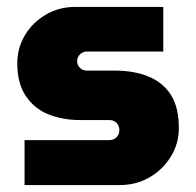

<svg xmlns="http://www.w3.org/2000/svg" viewBox="-20 -535 566 555"><path d="M51 0V-130H295Q305 -130 311.5 -134Q318 -138 321.5 -144.5Q325 -151 325 -159Q325 -167 321.5 -173.5Q318 -180 311.5 -184Q305 -188 295 -188H211Q161 -188 120 -204.5Q79 -221 54.5 -257.5Q30 -294 30 -352Q30 -397 52.5 -434Q75 -471 113 -493Q151 -515 197 -515H452V-386H231Q220 -386 211.5 -378Q203 -370 203 -358Q203 -347 211 -339Q219 -331 231 -331H311Q368 -331 410 -313.5Q452 -296 474.5 -260Q497 -224 497 -165Q497 -120 474 -82.5Q451 -45 412.5 -22.5Q374 0 326 0Z"/></svg>

Font: MuseoModerno Thin ExtraBold
Style: Regular
Weight: 800
Version: Version 1.002